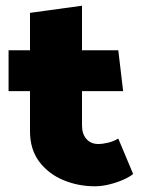

<svg xmlns="http://www.w3.org/2000/svg" viewBox="-20 -641 496 672"><path d="M394 -465H267V-621L85 -596V-465H10V-322H85V-182Q85 -118 117.5 -75Q150 -32 202 -10.5Q254 11 312 11Q336 11 362.5 4.5Q389 -2 411.5 -12Q434 -22 446 -32L394 -156Q377 -146 358 -141.5Q339 -137 324 -137Q298 -137 282.5 -154.5Q267 -172 267 -202V-322H411Z"/></svg>

Font: Catamaran Thin Black
Style: Regular
Weight: 900
Version: Version 2.000